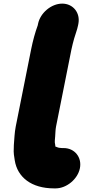

<svg xmlns="http://www.w3.org/2000/svg" viewBox="-20 -785 540 1062"><path d="M190.4 -653 188.8 -645C173.8 -604.1 161.7 -559.4 152.2 -512L67 -85C60.3 -51.4 59.3 -13.6 56.6 17L56.2 34C54.2 58.8 58.1 81.7 61.6 102C76.2 194.7 153.3 257 278.7 257H287.7C348.2 257 409.9 205.9 422 145.5C434 85.1 392.8 34 332.2 34H323.2C320.5 34 316.9 33.7 312.4 33C303.5 33 294.7 28.4 287.8 26C287.3 25.3 286.7 25 286 25C286.6 21.8 285.2 16.1 284.6 12C281.4 1.3 284.1 -16.6 285.2 -31C286.6 -46.5 286.4 -67.2 290 -85L375 -511C378.9 -530.4 385.5 -555.1 390.2 -572C397.4 -598.1 406.2 -617.3 411.6 -644L413.4 -653C425.4 -713.5 384.6 -765 324.2 -765C263.8 -765 202.5 -713.5 190.4 -653Z"/></svg>

Font: Smoothie
Style: BlkIt
Weight: 900
Foundry: Cannot Into Space Fonts
Version: Version 0.8